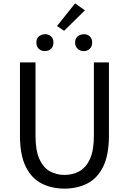

<svg xmlns="http://www.w3.org/2000/svg" viewBox="-20 -1102 761 1135"><path d="M361 13Q286 13 226.5 -17Q167 -47 132.5 -116Q98 -185 98 -302V-733H190V-300Q190 -212 213 -161.5Q236 -111 274.5 -89.5Q313 -68 361 -68Q410 -68 449 -89.5Q488 -111 511.5 -161.5Q535 -212 535 -300V-733H624V-302Q624 -185 589.5 -116Q555 -47 495.5 -17Q436 13 361 13ZM245 -800Q223 -800 209 -814Q195 -828 195 -850Q195 -895 245 -900Q268 -900 282 -886.5Q296 -873 296 -850Q296 -828 282 -814Q268 -800 245 -800ZM359 -920 317 -948 424 -1082 482 -1041ZM475 -800Q453 -800 438.5 -814Q424 -828 424 -850Q424 -895 475 -900Q497 -900 511 -886.5Q525 -873 525 -850Q525 -828 511 -814Q497 -800 475 -800Z"/></svg>

Font: Gothic Nguyen
Style: Regular
Weight: 400
Designer: MORI Takayuki
Version: Version 1.220;July 21, 2023;FontCreator 14.0.0.2814 64-bit